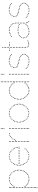

<svg xmlns="http://www.w3.org/2000/svg" viewBox="1957 -2728 983 4938"><g transform="rotate(-90 2449.0 -258.5)"><path d="M240 -486Q230 -486 230 -496Q230 -506 240 -506Q250 -506 250 -496Q250 -486 240 -486ZM280 -500Q270 -500 270 -510Q270 -520 280 -520Q290 -520 290 -510Q290 -500 280 -500ZM320 -504Q310 -504 310 -514Q310 -524 320 -524Q330 -524 330 -514Q330 -504 320 -504ZM360 -499Q350 -499 350 -509Q350 -519 360 -519Q370 -519 370 -509Q370 -499 360 -499ZM400 -486Q390 -486 390 -496Q390 -506 400 -506Q410 -506 410 -496Q410 -486 400 -486ZM205 -466Q195 -466 195 -476Q195 -486 205 -486Q215 -486 215 -476Q215 -466 205 -466ZM438 -464Q428 -464 428 -474Q428 -484 438 -484Q448 -484 448 -474Q448 -464 438 -464ZM175 -442Q165 -442 165 -452Q165 -462 175 -462Q185 -462 185 -452Q185 -442 175 -442ZM471 -435Q461 -435 461 -445Q461 -455 471 -455Q481 -455 481 -445Q481 -435 471 -435ZM517 -368Q507 -368 507 -378Q507 -388 517 -388Q527 -388 527 -378Q527 -368 517 -368ZM531 -332Q521 -332 521 -342Q521 -352 531 -352Q541 -352 541 -342Q541 -332 531 -332ZM544 -256Q534 -256 534 -266Q534 -276 544 -276Q554 -276 554 -266Q554 -256 544 -256ZM542 -216Q532 -216 532 -226Q532 -236 542 -236Q552 -236 552 -226Q552 -216 542 -216ZM535 -180Q525 -180 525 -190Q525 -200 535 -200Q545 -200 545 -190Q545 -180 535 -180ZM522 -142Q512 -142 512 -152Q512 -162 522 -162Q532 -162 532 -152Q532 -142 522 -142ZM504 -107Q494 -107 494 -117Q494 -127 504 -127Q514 -127 514 -117Q514 -107 504 -107ZM149 -69Q139 -69 139 -79Q139 -89 149 -89Q159 -89 159 -79Q159 -69 149 -69ZM482 -76Q472 -76 472 -86Q472 -96 482 -96Q492 -96 492 -86Q492 -76 482 -76ZM207 -23Q197 -23 197 -33Q197 -43 207 -43Q217 -43 217 -33Q217 -23 207 -23ZM240 -10Q230 -10 230 -20Q230 -30 240 -30Q250 -30 250 -20Q250 -10 240 -10ZM391 -10Q381 -10 381 -20Q381 -30 391 -30Q401 -30 401 -20Q401 -10 391 -10ZM425 -27Q415 -27 415 -37Q415 -47 425 -47Q435 -47 435 -37Q435 -27 425 -27ZM96 -241Q86 -241 86 -251Q86 -261 96 -261Q106 -261 106 -251Q106 -241 96 -241ZM96 -201Q86 -201 86 -211Q86 -221 96 -221Q106 -221 106 -211Q106 -201 96 -201ZM96 -161Q86 -161 86 -171Q86 -181 96 -181Q106 -181 106 -171Q106 -161 96 -161ZM96 -121Q86 -121 86 -131Q86 -141 96 -141Q106 -141 106 -131Q106 -121 96 -121ZM96 -81Q86 -81 86 -91Q86 -101 96 -101Q106 -101 106 -91Q106 -81 96 -81ZM96 -45Q86 -45 86 -55Q86 -65 96 -65Q106 -65 106 -55Q106 -45 96 -45ZM96 -8Q86 -8 86 -18Q86 -28 96 -28Q106 -28 106 -18Q106 -8 96 -8ZM96 177Q86 177 86 167Q86 157 96 157Q106 157 106 167Q106 177 96 177ZM96 213Q86 213 86 203Q86 193 96 193Q106 193 106 203Q106 213 96 213ZM96 -500Q86 -500 86 -510Q86 -520 96 -520Q106 -520 106 -510Q106 -500 96 -500ZM96 -397Q86 -397 86 -407Q86 -417 96 -417Q106 -417 106 -407Q106 -397 96 -397ZM96 -360Q86 -360 86 -370Q86 -380 96 -380Q106 -380 106 -370Q106 -360 96 -360ZM96 -320Q86 -320 86 -330Q86 -340 96 -340Q106 -340 106 -330Q106 -320 96 -320ZM96 -280Q86 -280 86 -290Q86 -300 96 -300Q106 -300 106 -290Q106 -280 96 -280ZM96 31Q86 31 86 21Q86 11 96 11Q106 11 106 21Q106 31 96 31ZM96 70Q86 70 86 60Q86 50 96 50Q106 50 106 60Q106 70 96 70ZM96 106Q86 106 86 96Q86 86 96 86Q106 86 106 96Q106 106 96 106ZM96 141Q86 141 86 131Q86 121 96 121Q106 121 106 131Q106 141 96 141ZM96 -432Q86 -432 86 -442Q86 -452 96 -452Q106 -452 106 -442Q106 -432 96 -432ZM499 -402Q489 -402 489 -412Q489 -422 499 -422Q509 -422 509 -412Q509 -402 499 -402ZM540 -295Q530 -295 530 -305Q530 -315 540 -315Q550 -315 550 -305Q550 -295 540 -295ZM149 -411Q139 -411 139 -421Q139 -431 149 -431Q159 -431 159 -421Q159 -411 149 -411ZM124 -380Q114 -380 114 -390Q114 -400 124 -400Q134 -400 134 -390Q134 -380 124 -380ZM125 -98Q115 -98 115 -108Q115 -118 125 -118Q135 -118 135 -108Q135 -98 125 -98ZM312 6Q302 6 302 -4Q302 -14 312 -14Q322 -14 322 -4Q322 6 312 6ZM274 2Q264 2 264 -8Q264 -18 274 -18Q284 -18 284 -8Q284 2 274 2ZM178 -44Q168 -44 168 -54Q168 -64 178 -64Q188 -64 188 -54Q188 -44 178 -44ZM352 2Q342 2 342 -8Q342 -18 352 -18Q362 -18 362 -8Q362 2 352 2ZM456 -49Q446 -49 446 -59Q446 -69 456 -69Q466 -69 466 -59Q466 -49 456 -49ZM96 -466Q86 -466 86 -476Q86 -486 96 -486Q106 -486 106 -476Q106 -466 96 -466Z M902 -504Q892 -504 892 -514Q892 -524 902 -524Q912 -524 912 -514Q912 -504 902 -504ZM948 -497Q938 -497 938 -507Q938 -517 948 -517Q958 -517 958 -507Q958 -497 948 -497ZM988 -484Q978 -484 978 -494Q978 -504 988 -504Q998 -504 998 -494Q998 -484 988 -484ZM1027 -461Q1017 -461 1017 -471Q1017 -481 1027 -481Q1037 -481 1037 -471Q1037 -461 1027 -461ZM1059 -433Q1049 -433 1049 -443Q1049 -453 1059 -453Q1069 -453 1069 -443Q1069 -433 1059 -433ZM1108 -364Q1098 -364 1098 -374Q1098 -384 1108 -384Q1118 -384 1118 -374Q1118 -364 1108 -364ZM1123 -327Q1113 -327 1113 -337Q1113 -347 1123 -347Q1133 -347 1133 -337Q1133 -327 1123 -327ZM1135 -250Q1125 -250 1125 -260Q1125 -270 1135 -270Q1145 -270 1145 -260Q1145 -250 1135 -250ZM1087 -399Q1077 -399 1077 -409Q1077 -419 1087 -419Q1097 -419 1097 -409Q1097 -399 1087 -399ZM1130 -289Q1120 -289 1120 -299Q1120 -309 1130 -309Q1140 -309 1140 -299Q1140 -289 1130 -289ZM855 -497Q845 -497 845 -507Q845 -517 855 -517Q865 -517 865 -507Q865 -497 855 -497ZM815 -484Q805 -484 805 -494Q805 -504 815 -504Q825 -504 825 -494Q825 -484 815 -484ZM776 -461Q766 -461 766 -471Q766 -481 776 -481Q786 -481 786 -471Q786 -461 776 -461ZM744 -433Q734 -433 734 -443Q734 -453 744 -453Q754 -453 754 -443Q754 -433 744 -433ZM695 -364Q685 -364 685 -374Q685 -384 695 -384Q705 -384 705 -374Q705 -364 695 -364ZM680 -327Q670 -327 670 -337Q670 -347 680 -347Q690 -347 690 -337Q690 -327 680 -327ZM668 -250Q658 -250 658 -260Q658 -270 668 -270Q678 -270 678 -260Q678 -250 668 -250ZM716 -399Q706 -399 706 -409Q706 -419 716 -419Q726 -419 726 -409Q726 -399 716 -399ZM672 -290Q662 -290 662 -300Q662 -310 672 -310Q682 -310 682 -300Q682 -290 672 -290ZM902 -15Q912 -15 912 -5Q912 5 902 5Q892 5 892 -5Q892 -15 902 -15ZM949 -20Q959 -20 959 -10Q959 0 949 0Q939 0 939 -10Q939 -20 949 -20ZM993 -34Q1003 -34 1003 -24Q1003 -14 993 -14Q983 -14 983 -24Q983 -34 993 -34ZM1031 -55Q1041 -55 1041 -45Q1041 -35 1031 -35Q1021 -35 1021 -45Q1021 -55 1031 -55ZM1063 -83Q1073 -83 1073 -73Q1073 -63 1063 -63Q1053 -63 1053 -73Q1053 -83 1063 -83ZM1091 -117Q1101 -117 1101 -107Q1101 -97 1091 -97Q1081 -97 1081 -107Q1081 -117 1091 -117ZM854 -22Q864 -22 864 -12Q864 -2 854 -2Q844 -2 844 -12Q844 -22 854 -22ZM815 -37Q825 -37 825 -27Q825 -17 815 -17Q805 -17 805 -27Q805 -37 815 -37ZM776 -60Q786 -60 786 -50Q786 -40 776 -40Q766 -40 766 -50Q766 -60 776 -60ZM744 -88Q754 -88 754 -78Q754 -68 744 -68Q734 -68 734 -78Q734 -88 744 -88ZM695 -157Q705 -157 705 -147Q705 -137 695 -137Q685 -137 685 -147Q685 -157 695 -157ZM680 -194Q690 -194 690 -184Q690 -174 680 -174Q670 -174 670 -184Q670 -194 680 -194ZM716 -122Q726 -122 726 -112Q726 -102 716 -102Q706 -102 706 -112Q706 -122 716 -122ZM672 -231Q682 -231 682 -221Q682 -211 672 -211Q662 -211 662 -221Q662 -231 672 -231ZM1096 -250Q1086 -250 1086 -260Q1086 -270 1096 -270Q1106 -270 1106 -260Q1106 -250 1096 -250ZM1051 -250Q1041 -250 1041 -260Q1041 -270 1051 -270Q1061 -270 1061 -260Q1061 -250 1051 -250ZM1010 -250Q1000 -250 1000 -260Q1000 -270 1010 -270Q1020 -270 1020 -260Q1020 -250 1010 -250ZM970 -250Q960 -250 960 -260Q960 -270 970 -270Q980 -270 980 -260Q980 -250 970 -250ZM928 -250Q918 -250 918 -260Q918 -270 928 -270Q938 -270 938 -260Q938 -250 928 -250ZM885 -250Q875 -250 875 -260Q875 -270 885 -270Q895 -270 895 -260Q895 -250 885 -250ZM839 -250Q829 -250 829 -260Q829 -270 839 -270Q849 -270 849 -260Q849 -250 839 -250ZM794 -250Q784 -250 784 -260Q784 -270 794 -270Q804 -270 804 -260Q804 -250 794 -250ZM750 -250Q740 -250 740 -260Q740 -270 750 -270Q760 -270 760 -260Q760 -250 750 -250ZM709 -250Q699 -250 699 -260Q699 -270 709 -270Q719 -270 719 -260Q719 -250 709 -250Z M1283 -231Q1273 -231 1273 -241Q1273 -251 1283 -251Q1293 -251 1293 -241Q1293 -231 1283 -231ZM1283 -191Q1273 -191 1273 -201Q1273 -211 1283 -211Q1293 -211 1293 -201Q1293 -191 1283 -191ZM1283 -151Q1273 -151 1273 -161Q1273 -171 1283 -171Q1293 -171 1293 -161Q1293 -151 1283 -151ZM1283 -113Q1273 -113 1273 -123Q1273 -133 1283 -133Q1293 -133 1293 -123Q1293 -113 1283 -113ZM1283 -71Q1273 -71 1273 -81Q1273 -91 1283 -91Q1293 -91 1293 -81Q1293 -71 1283 -71ZM1283 -35Q1273 -35 1273 -45Q1273 -55 1283 -55Q1293 -55 1293 -45Q1293 -35 1283 -35ZM1283 0Q1273 0 1273 -10Q1273 -20 1283 -20Q1293 -20 1293 -10Q1293 0 1283 0ZM1283 -500Q1273 -500 1273 -510Q1273 -520 1283 -520Q1293 -520 1293 -510Q1293 -500 1283 -500ZM1283 -387Q1273 -387 1273 -397Q1273 -407 1283 -407Q1293 -407 1293 -397Q1293 -387 1283 -387ZM1283 -350Q1273 -350 1273 -360Q1273 -370 1283 -370Q1293 -370 1293 -360Q1293 -350 1283 -350ZM1283 -312Q1273 -312 1273 -322Q1273 -332 1283 -332Q1293 -332 1293 -322Q1293 -312 1283 -312ZM1283 -272Q1273 -272 1273 -282Q1273 -292 1283 -292Q1293 -292 1293 -282Q1293 -272 1283 -272ZM1283 -423Q1273 -423 1273 -433Q1273 -443 1283 -443Q1293 -443 1293 -433Q1293 -423 1283 -423ZM1283 -463Q1273 -463 1273 -473Q1273 -483 1283 -483Q1293 -483 1293 -473Q1293 -463 1283 -463ZM1483 -497Q1473 -497 1473 -507Q1473 -517 1483 -517Q1493 -517 1493 -507Q1493 -497 1483 -497ZM1442 -489Q1432 -489 1432 -499Q1432 -509 1442 -509Q1452 -509 1452 -499Q1452 -489 1442 -489ZM1405 -470Q1395 -470 1395 -480Q1395 -490 1405 -490Q1415 -490 1415 -480Q1415 -470 1405 -470ZM1374 -443Q1364 -443 1364 -453Q1364 -463 1374 -463Q1384 -463 1384 -453Q1384 -443 1374 -443ZM1345 -409Q1335 -409 1335 -419Q1335 -429 1345 -429Q1355 -429 1355 -419Q1355 -409 1345 -409ZM1327 -373Q1317 -373 1317 -383Q1317 -393 1327 -393Q1337 -393 1337 -383Q1337 -373 1327 -373ZM1311 -336Q1301 -336 1301 -346Q1301 -356 1311 -356Q1321 -356 1321 -346Q1321 -336 1311 -336Z M1616 -231Q1606 -231 1606 -241Q1606 -251 1616 -251Q1626 -251 1626 -241Q1626 -231 1616 -231ZM1616 -191Q1606 -191 1606 -201Q1606 -211 1616 -211Q1626 -211 1626 -201Q1626 -191 1616 -191ZM1616 -151Q1606 -151 1606 -161Q1606 -171 1616 -171Q1626 -171 1626 -161Q1626 -151 1616 -151ZM1616 -113Q1606 -113 1606 -123Q1606 -133 1616 -133Q1626 -133 1626 -123Q1626 -113 1616 -113ZM1616 -71Q1606 -71 1606 -81Q1606 -91 1616 -91Q1626 -91 1626 -81Q1626 -71 1616 -71ZM1616 -35Q1606 -35 1606 -45Q1606 -55 1616 -55Q1626 -55 1626 -45Q1626 -35 1616 -35ZM1616 0Q1606 0 1606 -10Q1606 -20 1616 -20Q1626 -20 1626 -10Q1626 0 1616 0ZM1616 -500Q1606 -500 1606 -510Q1606 -520 1616 -520Q1626 -520 1626 -510Q1626 -500 1616 -500ZM1616 -387Q1606 -387 1606 -397Q1606 -407 1616 -407Q1626 -407 1626 -397Q1626 -387 1616 -387ZM1616 -350Q1606 -350 1606 -360Q1606 -370 1616 -370Q1626 -370 1626 -360Q1626 -350 1616 -350ZM1616 -312Q1606 -312 1606 -322Q1606 -332 1616 -332Q1626 -332 1626 -322Q1626 -312 1616 -312ZM1616 -272Q1606 -272 1606 -282Q1606 -292 1616 -292Q1626 -292 1626 -282Q1626 -272 1616 -272ZM1616 -423Q1606 -423 1606 -433Q1606 -443 1616 -443Q1626 -443 1626 -433Q1626 -423 1616 -423ZM1616 -463Q1606 -463 1606 -473Q1606 -483 1616 -483Q1626 -483 1626 -473Q1626 -463 1616 -463ZM1616 -710Q1606 -710 1606 -720Q1606 -730 1616 -730Q1626 -730 1626 -720Q1626 -710 1616 -710ZM1616 -638Q1606 -638 1606 -648Q1606 -658 1616 -658Q1626 -658 1626 -648Q1626 -638 1616 -638ZM1616 -673Q1606 -673 1606 -683Q1606 -693 1616 -693Q1626 -693 1626 -683Q1626 -673 1616 -673Z M2010 -504Q2000 -504 2000 -514Q2000 -524 2010 -524Q2020 -524 2020 -514Q2020 -504 2010 -504ZM2056 -497Q2046 -497 2046 -507Q2046 -517 2056 -517Q2066 -517 2066 -507Q2066 -497 2056 -497ZM2096 -484Q2086 -484 2086 -494Q2086 -504 2096 -504Q2106 -504 2106 -494Q2106 -484 2096 -484ZM2135 -461Q2125 -461 2125 -471Q2125 -481 2135 -481Q2145 -481 2145 -471Q2145 -461 2135 -461ZM2167 -433Q2157 -433 2157 -443Q2157 -453 2167 -453Q2177 -453 2177 -443Q2177 -433 2167 -433ZM2216 -364Q2206 -364 2206 -374Q2206 -384 2216 -384Q2226 -384 2226 -374Q2226 -364 2216 -364ZM2231 -327Q2221 -327 2221 -337Q2221 -347 2231 -347Q2241 -347 2241 -337Q2241 -327 2231 -327ZM2243 -250Q2233 -250 2233 -260Q2233 -270 2243 -270Q2253 -270 2253 -260Q2253 -250 2243 -250ZM2195 -399Q2185 -399 2185 -409Q2185 -419 2195 -419Q2205 -419 2205 -409Q2205 -399 2195 -399ZM2238 -289Q2228 -289 2228 -299Q2228 -309 2238 -309Q2248 -309 2248 -299Q2248 -289 2238 -289ZM1963 -497Q1953 -497 1953 -507Q1953 -517 1963 -517Q1973 -517 1973 -507Q1973 -497 1963 -497ZM1923 -484Q1913 -484 1913 -494Q1913 -504 1923 -504Q1933 -504 1933 -494Q1933 -484 1923 -484ZM1884 -461Q1874 -461 1874 -471Q1874 -481 1884 -481Q1894 -481 1894 -471Q1894 -461 1884 -461ZM1852 -433Q1842 -433 1842 -443Q1842 -453 1852 -453Q1862 -453 1862 -443Q1862 -433 1852 -433ZM1803 -364Q1793 -364 1793 -374Q1793 -384 1803 -384Q1813 -384 1813 -374Q1813 -364 1803 -364ZM1788 -327Q1778 -327 1778 -337Q1778 -347 1788 -347Q1798 -347 1798 -337Q1798 -327 1788 -327ZM1776 -250Q1766 -250 1766 -260Q1766 -270 1776 -270Q1786 -270 1786 -260Q1786 -250 1776 -250ZM1824 -399Q1814 -399 1814 -409Q1814 -419 1824 -419Q1834 -419 1834 -409Q1834 -399 1824 -399ZM1780 -290Q1770 -290 1770 -300Q1770 -310 1780 -310Q1790 -310 1790 -300Q1790 -290 1780 -290ZM2010 -17Q2020 -17 2020 -7Q2020 3 2010 3Q2000 3 2000 -7Q2000 -17 2010 -17ZM2056 -24Q2066 -24 2066 -14Q2066 -4 2056 -4Q2046 -4 2046 -14Q2046 -24 2056 -24ZM2096 -37Q2106 -37 2106 -27Q2106 -17 2096 -17Q2086 -17 2086 -27Q2086 -37 2096 -37ZM2135 -60Q2145 -60 2145 -50Q2145 -40 2135 -40Q2125 -40 2125 -50Q2125 -60 2135 -60ZM2167 -88Q2177 -88 2177 -78Q2177 -68 2167 -68Q2157 -68 2157 -78Q2157 -88 2167 -88ZM2216 -157Q2226 -157 2226 -147Q2226 -137 2216 -137Q2206 -137 2206 -147Q2206 -157 2216 -157ZM2231 -194Q2241 -194 2241 -184Q2241 -174 2231 -174Q2221 -174 2221 -184Q2221 -194 2231 -194ZM2195 -122Q2205 -122 2205 -112Q2205 -102 2195 -102Q2185 -102 2185 -112Q2185 -122 2195 -122ZM2239 -231Q2249 -231 2249 -221Q2249 -211 2239 -211Q2229 -211 2229 -221Q2229 -231 2239 -231ZM1963 -24Q1973 -24 1973 -14Q1973 -4 1963 -4Q1953 -4 1953 -14Q1953 -24 1963 -24ZM1923 -37Q1933 -37 1933 -27Q1933 -17 1923 -17Q1913 -17 1913 -27Q1913 -37 1923 -37ZM1884 -60Q1894 -60 1894 -50Q1894 -40 1884 -40Q1874 -40 1874 -50Q1874 -60 1884 -60ZM1852 -88Q1862 -88 1862 -78Q1862 -68 1852 -68Q1842 -68 1842 -78Q1842 -88 1852 -88ZM1803 -157Q1813 -157 1813 -147Q1813 -137 1803 -137Q1793 -137 1793 -147Q1793 -157 1803 -157ZM1788 -194Q1798 -194 1798 -184Q1798 -174 1788 -174Q1778 -174 1778 -184Q1778 -194 1788 -194ZM1824 -122Q1834 -122 1834 -112Q1834 -102 1824 -102Q1814 -102 1814 -112Q1814 -122 1824 -122ZM1780 -231Q1790 -231 1790 -221Q1790 -211 1780 -211Q1770 -211 1770 -221Q1770 -231 1780 -231Z M2670 -486Q2660 -486 2660 -496Q2660 -506 2670 -506Q2680 -506 2680 -496Q2680 -486 2670 -486ZM2630 -500Q2620 -500 2620 -510Q2620 -520 2630 -520Q2640 -520 2640 -510Q2640 -500 2630 -500ZM2590 -504Q2580 -504 2580 -514Q2580 -524 2590 -524Q2600 -524 2600 -514Q2600 -504 2590 -504ZM2550 -499Q2540 -499 2540 -509Q2540 -519 2550 -519Q2560 -519 2560 -509Q2560 -499 2550 -499ZM2510 -486Q2500 -486 2500 -496Q2500 -506 2510 -506Q2520 -506 2520 -496Q2520 -486 2510 -486ZM2705 -466Q2695 -466 2695 -476Q2695 -486 2705 -486Q2715 -486 2715 -476Q2715 -466 2705 -466ZM2472 -464Q2462 -464 2462 -474Q2462 -484 2472 -484Q2482 -484 2482 -474Q2482 -464 2472 -464ZM2735 -442Q2725 -442 2725 -452Q2725 -462 2735 -462Q2745 -462 2745 -452Q2745 -442 2735 -442ZM2439 -435Q2429 -435 2429 -445Q2429 -455 2439 -455Q2449 -455 2449 -445Q2449 -435 2439 -435ZM2393 -368Q2383 -368 2383 -378Q2383 -388 2393 -388Q2403 -388 2403 -378Q2403 -368 2393 -368ZM2379 -332Q2369 -332 2369 -342Q2369 -352 2379 -352Q2389 -352 2389 -342Q2389 -332 2379 -332ZM2366 -256Q2356 -256 2356 -266Q2356 -276 2366 -276Q2376 -276 2376 -266Q2376 -256 2366 -256ZM2368 -216Q2358 -216 2358 -226Q2358 -236 2368 -236Q2378 -236 2378 -226Q2378 -216 2368 -216ZM2375 -180Q2365 -180 2365 -190Q2365 -200 2375 -200Q2385 -200 2385 -190Q2385 -180 2375 -180ZM2388 -142Q2378 -142 2378 -152Q2378 -162 2388 -162Q2398 -162 2398 -152Q2398 -142 2388 -142ZM2406 -107Q2396 -107 2396 -117Q2396 -127 2406 -127Q2416 -127 2416 -117Q2416 -107 2406 -107ZM2761 -69Q2751 -69 2751 -79Q2751 -89 2761 -89Q2771 -89 2771 -79Q2771 -69 2761 -69ZM2428 -76Q2418 -76 2418 -86Q2418 -96 2428 -96Q2438 -96 2438 -86Q2438 -76 2428 -76ZM2703 -23Q2693 -23 2693 -33Q2693 -43 2703 -43Q2713 -43 2713 -33Q2713 -23 2703 -23ZM2670 -10Q2660 -10 2660 -20Q2660 -30 2670 -30Q2680 -30 2680 -20Q2680 -10 2670 -10ZM2519 -10Q2509 -10 2509 -20Q2509 -30 2519 -30Q2529 -30 2529 -20Q2529 -10 2519 -10ZM2485 -27Q2475 -27 2475 -37Q2475 -47 2485 -47Q2495 -47 2495 -37Q2495 -27 2485 -27ZM2814 -241Q2804 -241 2804 -251Q2804 -261 2814 -261Q2824 -261 2824 -251Q2824 -241 2814 -241ZM2814 -201Q2804 -201 2804 -211Q2804 -221 2814 -221Q2824 -221 2824 -211Q2824 -201 2814 -201ZM2814 -161Q2804 -161 2804 -171Q2804 -181 2814 -181Q2824 -181 2824 -171Q2824 -161 2814 -161ZM2814 -121Q2804 -121 2804 -131Q2804 -141 2814 -141Q2824 -141 2824 -131Q2824 -121 2814 -121ZM2814 -81Q2804 -81 2804 -91Q2804 -101 2814 -101Q2824 -101 2824 -91Q2824 -81 2814 -81ZM2814 -41Q2804 -41 2804 -51Q2804 -61 2814 -61Q2824 -61 2824 -51Q2824 -41 2814 -41ZM2814 -1Q2804 -1 2804 -11Q2804 -21 2814 -21Q2824 -21 2824 -11Q2824 -1 2814 -1ZM2814 -559Q2804 -559 2804 -569Q2804 -579 2814 -579Q2824 -579 2824 -569Q2824 -559 2814 -559ZM2814 -520Q2804 -520 2804 -530Q2804 -540 2814 -540Q2824 -540 2824 -530Q2824 -520 2814 -520ZM2814 -477Q2804 -477 2804 -487Q2804 -497 2814 -497Q2824 -497 2824 -487Q2824 -477 2814 -477ZM2814 -397Q2804 -397 2804 -407Q2804 -417 2814 -417Q2824 -417 2824 -407Q2824 -397 2814 -397ZM2814 -360Q2804 -360 2804 -370Q2804 -380 2814 -380Q2824 -380 2824 -370Q2824 -360 2814 -360ZM2814 -320Q2804 -320 2804 -330Q2804 -340 2814 -340Q2824 -340 2824 -330Q2824 -320 2814 -320ZM2814 -280Q2804 -280 2804 -290Q2804 -300 2814 -300Q2824 -300 2824 -290Q2824 -280 2814 -280ZM2814 -710Q2804 -710 2804 -720Q2804 -730 2814 -730Q2824 -730 2824 -720Q2824 -710 2814 -710ZM2814 -673Q2804 -673 2804 -683Q2804 -693 2814 -693Q2824 -693 2824 -683Q2824 -673 2814 -673ZM2814 -635Q2804 -635 2804 -645Q2804 -655 2814 -655Q2824 -655 2824 -645Q2824 -635 2814 -635ZM2814 -599Q2804 -599 2804 -609Q2804 -619 2814 -619Q2824 -619 2824 -609Q2824 -599 2814 -599ZM2814 -437Q2804 -437 2804 -447Q2804 -457 2814 -457Q2824 -457 2824 -447Q2824 -437 2814 -437ZM2411 -402Q2401 -402 2401 -412Q2401 -422 2411 -422Q2421 -422 2421 -412Q2421 -402 2411 -402ZM2370 -295Q2360 -295 2360 -305Q2360 -315 2370 -315Q2380 -315 2380 -305Q2380 -295 2370 -295ZM2761 -411Q2751 -411 2751 -421Q2751 -431 2761 -431Q2771 -431 2771 -421Q2771 -411 2761 -411ZM2786 -380Q2776 -380 2776 -390Q2776 -400 2786 -400Q2796 -400 2796 -390Q2796 -380 2786 -380ZM2785 -98Q2775 -98 2775 -108Q2775 -118 2785 -118Q2795 -118 2795 -108Q2795 -98 2785 -98ZM2598 6Q2588 6 2588 -4Q2588 -14 2598 -14Q2608 -14 2608 -4Q2608 6 2598 6ZM2636 2Q2626 2 2626 -8Q2626 -18 2636 -18Q2646 -18 2646 -8Q2646 2 2636 2ZM2732 -44Q2722 -44 2722 -54Q2722 -64 2732 -64Q2742 -64 2742 -54Q2742 -44 2732 -44ZM2558 2Q2548 2 2548 -8Q2548 -18 2558 -18Q2568 -18 2568 -8Q2568 2 2558 2ZM2454 -49Q2444 -49 2444 -59Q2444 -69 2454 -69Q2464 -69 2464 -59Q2464 -49 2454 -49Z M3010 -231Q3000 -231 3000 -241Q3000 -251 3010 -251Q3020 -251 3020 -241Q3020 -231 3010 -231ZM3010 -191Q3000 -191 3000 -201Q3000 -211 3010 -211Q3020 -211 3020 -201Q3020 -191 3010 -191ZM3010 -151Q3000 -151 3000 -161Q3000 -171 3010 -171Q3020 -171 3020 -161Q3020 -151 3010 -151ZM3010 -113Q3000 -113 3000 -123Q3000 -133 3010 -133Q3020 -133 3020 -123Q3020 -113 3010 -113ZM3010 -71Q3000 -71 3000 -81Q3000 -91 3010 -91Q3020 -91 3020 -81Q3020 -71 3010 -71ZM3010 -35Q3000 -35 3000 -45Q3000 -55 3010 -55Q3020 -55 3020 -45Q3020 -35 3010 -35ZM3010 0Q3000 0 3000 -10Q3000 -20 3010 -20Q3020 -20 3020 -10Q3020 0 3010 0ZM3010 -500Q3000 -500 3000 -510Q3000 -520 3010 -520Q3020 -520 3020 -510Q3020 -500 3010 -500ZM3010 -387Q3000 -387 3000 -397Q3000 -407 3010 -407Q3020 -407 3020 -397Q3020 -387 3010 -387ZM3010 -350Q3000 -350 3000 -360Q3000 -370 3010 -370Q3020 -370 3020 -360Q3020 -350 3010 -350ZM3010 -312Q3000 -312 3000 -322Q3000 -332 3010 -332Q3020 -332 3020 -322Q3020 -312 3010 -312ZM3010 -272Q3000 -272 3000 -282Q3000 -292 3010 -292Q3020 -292 3020 -282Q3020 -272 3010 -272ZM3010 -423Q3000 -423 3000 -433Q3000 -443 3010 -443Q3020 -443 3020 -433Q3020 -423 3010 -423ZM3010 -463Q3000 -463 3000 -473Q3000 -483 3010 -483Q3020 -483 3020 -473Q3020 -463 3010 -463ZM3010 -710Q3000 -710 3000 -720Q3000 -730 3010 -730Q3020 -730 3020 -720Q3020 -710 3010 -710ZM3010 -638Q3000 -638 3000 -648Q3000 -658 3010 -658Q3020 -658 3020 -648Q3020 -638 3010 -638ZM3010 -673Q3000 -673 3000 -683Q3000 -693 3010 -693Q3020 -693 3020 -683Q3020 -673 3010 -673Z M3338 -505Q3328 -505 3328 -515Q3328 -525 3338 -525Q3348 -525 3348 -515Q3348 -505 3338 -505ZM3380 -504Q3370 -504 3370 -514Q3370 -524 3380 -524Q3390 -524 3390 -514Q3390 -504 3380 -504ZM3418 -497Q3408 -497 3408 -507Q3408 -517 3418 -517Q3428 -517 3428 -507Q3428 -497 3418 -497ZM3452 -484Q3442 -484 3442 -494Q3442 -504 3452 -504Q3462 -504 3462 -494Q3462 -484 3452 -484ZM3511 -444Q3501 -444 3501 -454Q3501 -464 3511 -464Q3521 -464 3521 -454Q3521 -444 3511 -444ZM3296 -498Q3286 -498 3286 -508Q3286 -518 3296 -518Q3306 -518 3306 -508Q3306 -498 3296 -498ZM3256 -484Q3246 -484 3246 -494Q3246 -504 3256 -504Q3266 -504 3266 -494Q3266 -484 3256 -484ZM3223 -463Q3213 -463 3213 -473Q3213 -483 3223 -483Q3233 -483 3233 -473Q3233 -463 3223 -463ZM3199 -431Q3189 -431 3189 -441Q3189 -451 3199 -451Q3209 -451 3209 -441Q3209 -431 3199 -431ZM3185 -393Q3175 -393 3175 -403Q3175 -413 3185 -413Q3195 -413 3195 -403Q3195 -393 3185 -393ZM3347 -14Q3357 -14 3357 -4Q3357 6 3347 6Q3337 6 3337 -4Q3337 -14 3347 -14ZM3390 -17Q3400 -17 3400 -7Q3400 3 3390 3Q3380 3 3380 -7Q3380 -17 3390 -17ZM3429 -28Q3439 -28 3439 -18Q3439 -8 3429 -8Q3419 -8 3419 -18Q3419 -28 3429 -28ZM3463 -43Q3473 -43 3473 -33Q3473 -23 3463 -23Q3453 -23 3453 -33Q3453 -43 3463 -43ZM3494 -69Q3504 -69 3504 -59Q3504 -49 3494 -49Q3484 -49 3484 -59Q3484 -69 3494 -69ZM3525 -142Q3535 -142 3535 -132Q3535 -122 3525 -122Q3515 -122 3515 -132Q3515 -142 3525 -142ZM3520 -184Q3530 -184 3530 -174Q3530 -164 3520 -164Q3510 -164 3510 -174Q3510 -184 3520 -184ZM3517 -102Q3527 -102 3527 -92Q3527 -82 3517 -82Q3507 -82 3507 -92Q3507 -102 3517 -102ZM3498 -217Q3508 -217 3508 -207Q3508 -197 3498 -197Q3488 -197 3488 -207Q3488 -217 3498 -217ZM3302 -17Q3312 -17 3312 -7Q3312 3 3302 3Q3292 3 3292 -7Q3292 -17 3302 -17ZM3260 -27Q3270 -27 3270 -17Q3270 -7 3260 -7Q3250 -7 3250 -17Q3250 -27 3260 -27ZM3223 -42Q3233 -42 3233 -32Q3233 -22 3223 -22Q3213 -22 3213 -32Q3213 -42 3223 -42ZM3189 -63Q3199 -63 3199 -53Q3199 -43 3189 -43Q3179 -43 3179 -53Q3179 -63 3189 -63ZM3160 -88Q3170 -88 3170 -78Q3170 -68 3160 -68Q3150 -68 3150 -78Q3150 -88 3160 -88ZM3465 -239Q3475 -239 3475 -229Q3475 -219 3465 -219Q3455 -219 3455 -229Q3455 -239 3465 -239ZM3430 -253Q3440 -253 3440 -243Q3440 -233 3430 -233Q3420 -233 3420 -243Q3420 -253 3430 -253ZM3394 -264Q3404 -264 3404 -254Q3404 -244 3394 -244Q3384 -244 3384 -254Q3384 -264 3394 -264ZM3357 -273Q3367 -273 3367 -263Q3367 -253 3357 -253Q3347 -253 3347 -263Q3347 -273 3357 -273ZM3320 -282Q3330 -282 3330 -272Q3330 -262 3320 -262Q3310 -262 3310 -272Q3310 -282 3320 -282ZM3284 -291Q3294 -291 3294 -281Q3294 -271 3284 -271Q3274 -271 3274 -281Q3274 -291 3284 -291ZM3250 -302Q3260 -302 3260 -292Q3260 -282 3250 -282Q3240 -282 3240 -292Q3240 -302 3250 -302ZM3218 -317Q3228 -317 3228 -307Q3228 -297 3218 -297Q3208 -297 3208 -307Q3208 -317 3218 -317ZM3184 -375Q3194 -375 3194 -365Q3194 -355 3184 -355Q3174 -355 3174 -365Q3174 -375 3184 -375ZM3194 -342Q3204 -342 3204 -332Q3204 -322 3194 -322Q3184 -322 3184 -332Q3184 -342 3194 -342ZM3485 -468Q3475 -468 3475 -478Q3475 -488 3485 -488Q3495 -488 3495 -478Q3495 -468 3485 -468Z M3835 -10Q3825 -10 3825 -20Q3825 -30 3835 -30Q3845 -30 3845 -20Q3845 -10 3835 -10ZM3702 -241Q3692 -241 3692 -251Q3692 -261 3702 -261Q3712 -261 3712 -251Q3712 -241 3702 -241ZM3702 -201Q3692 -201 3692 -211Q3692 -221 3702 -221Q3712 -221 3712 -211Q3712 -201 3702 -201ZM3702 -161Q3692 -161 3692 -171Q3692 -181 3702 -181Q3712 -181 3712 -171Q3712 -161 3702 -161ZM3702 -121Q3692 -121 3692 -131Q3692 -141 3702 -141Q3712 -141 3712 -131Q3712 -121 3702 -121ZM3702 -81Q3692 -81 3692 -91Q3692 -101 3702 -101Q3712 -101 3712 -91Q3712 -81 3702 -81ZM3708 -43Q3698 -43 3698 -53Q3698 -63 3708 -63Q3718 -63 3718 -53Q3718 -43 3708 -43ZM3730 -14Q3720 -14 3720 -24Q3720 -34 3730 -34Q3740 -34 3740 -24Q3740 -14 3730 -14ZM3702 -557Q3692 -557 3692 -567Q3692 -577 3702 -577Q3712 -577 3712 -567Q3712 -557 3702 -557ZM3702 -515Q3692 -515 3692 -525Q3692 -535 3702 -535Q3712 -535 3712 -525Q3712 -515 3702 -515ZM3702 -477Q3692 -477 3692 -487Q3692 -497 3702 -497Q3712 -497 3712 -487Q3712 -477 3702 -477ZM3702 -397Q3692 -397 3692 -407Q3692 -417 3702 -417Q3712 -417 3712 -407Q3712 -397 3702 -397ZM3702 -360Q3692 -360 3692 -370Q3692 -380 3702 -380Q3712 -380 3712 -370Q3712 -360 3702 -360ZM3702 -320Q3692 -320 3692 -330Q3692 -340 3702 -340Q3712 -340 3712 -330Q3712 -320 3702 -320ZM3702 -280Q3692 -280 3692 -290Q3692 -300 3702 -300Q3712 -300 3712 -290Q3712 -280 3702 -280ZM3702 -673Q3692 -673 3692 -683Q3692 -693 3702 -693Q3712 -693 3712 -683Q3712 -673 3702 -673ZM3702 -635Q3692 -635 3692 -645Q3692 -655 3702 -655Q3712 -655 3712 -645Q3712 -635 3702 -635ZM3702 -597Q3692 -597 3692 -607Q3692 -617 3702 -617Q3712 -617 3712 -607Q3712 -597 3702 -597ZM3702 -437Q3692 -437 3692 -447Q3692 -457 3702 -457Q3712 -457 3712 -447Q3712 -437 3702 -437ZM3764 -1Q3754 -1 3754 -11Q3754 -21 3764 -21Q3774 -21 3774 -11Q3774 -1 3764 -1ZM3800 -1Q3790 -1 3790 -11Q3790 -21 3800 -21Q3810 -21 3810 -11Q3810 -1 3800 -1ZM3867 -24Q3857 -24 3857 -34Q3857 -44 3867 -44Q3877 -44 3877 -34Q3877 -24 3867 -24ZM3659 -497Q3649 -497 3649 -507Q3649 -517 3659 -517Q3669 -517 3669 -507Q3669 -497 3659 -497ZM3622 -497Q3612 -497 3612 -507Q3612 -517 3622 -517Q3632 -517 3632 -507Q3632 -497 3622 -497ZM3740 -497Q3730 -497 3730 -507Q3730 -517 3740 -517Q3750 -517 3750 -507Q3750 -497 3740 -497ZM3778 -497Q3768 -497 3768 -507Q3768 -517 3778 -517Q3788 -517 3788 -507Q3788 -497 3778 -497ZM3818 -497Q3808 -497 3808 -507Q3808 -517 3818 -517Q3828 -517 3828 -507Q3828 -497 3818 -497Z M4090 -496Q4080 -496 4080 -506Q4080 -516 4090 -516Q4100 -516 4100 -506Q4100 -496 4090 -496ZM4130 -503Q4120 -503 4120 -513Q4120 -523 4130 -523Q4140 -523 4140 -513Q4140 -503 4130 -503ZM4171 -503Q4161 -503 4161 -513Q4161 -523 4171 -523Q4181 -523 4181 -513Q4181 -503 4171 -503ZM4210 -495Q4200 -495 4200 -505Q4200 -515 4210 -515Q4220 -515 4220 -505Q4220 -495 4210 -495ZM4017 -466Q4007 -466 4007 -476Q4007 -486 4017 -486Q4027 -486 4027 -476Q4027 -466 4017 -466ZM4246 -478Q4236 -478 4236 -488Q4236 -498 4246 -498Q4256 -498 4256 -488Q4256 -478 4246 -478ZM4278 -453Q4268 -453 4268 -463Q4268 -473 4278 -473Q4288 -473 4288 -463Q4288 -453 4278 -453ZM4302 -420Q4292 -420 4292 -430Q4292 -440 4302 -440Q4312 -440 4312 -430Q4312 -420 4302 -420ZM4318 -383Q4308 -383 4308 -393Q4308 -403 4318 -403Q4328 -403 4328 -393Q4328 -383 4318 -383ZM4325 -343Q4315 -343 4315 -353Q4315 -363 4325 -363Q4335 -363 4335 -353Q4335 -343 4325 -343ZM4327 -303Q4317 -303 4317 -313Q4317 -323 4327 -323Q4337 -323 4337 -313Q4337 -303 4327 -303ZM4046 -263Q4036 -263 4036 -273Q4036 -283 4046 -283Q4056 -283 4056 -273Q4056 -263 4046 -263ZM4086 -274Q4076 -274 4076 -284Q4076 -294 4086 -294Q4096 -294 4096 -284Q4096 -274 4086 -274ZM4251 -260Q4241 -260 4241 -270Q4241 -280 4251 -280Q4261 -280 4261 -270Q4261 -260 4251 -260ZM4290 -245Q4280 -245 4280 -255Q4280 -265 4290 -265Q4300 -265 4300 -255Q4300 -245 4290 -245ZM4326 -261Q4316 -261 4316 -271Q4316 -281 4326 -281Q4336 -281 4336 -271Q4336 -261 4326 -261ZM3975 -220Q3965 -220 3965 -230Q3965 -240 3975 -240Q3985 -240 3985 -230Q3985 -220 3975 -220ZM4326 -220Q4316 -220 4316 -230Q4316 -240 4326 -240Q4336 -240 4336 -230Q4336 -220 4326 -220ZM3950 -180Q3940 -180 3940 -190Q3940 -200 3950 -200Q3960 -200 3960 -190Q3960 -180 3950 -180ZM4326 -180Q4316 -180 4316 -190Q4316 -200 4326 -200Q4336 -200 4336 -190Q4336 -180 4326 -180ZM4326 -140Q4316 -140 4316 -150Q4316 -160 4326 -160Q4336 -160 4336 -150Q4336 -140 4326 -140ZM3950 -100Q3940 -100 3940 -110Q3940 -120 3950 -120Q3960 -120 3960 -110Q3960 -100 3950 -100ZM4323 -100Q4313 -100 4313 -110Q4313 -120 4323 -120Q4333 -120 4333 -110Q4333 -100 4323 -100ZM3967 -62Q3957 -62 3957 -72Q3957 -82 3967 -82Q3977 -82 3977 -72Q3977 -62 3967 -62ZM4291 -73Q4281 -73 4281 -83Q4281 -93 4291 -93Q4301 -93 4301 -83Q4301 -73 4291 -73ZM4331 -60Q4321 -60 4321 -70Q4321 -80 4331 -80Q4341 -80 4341 -70Q4341 -60 4331 -60ZM3994 -32Q3984 -32 3984 -42Q3984 -52 3994 -52Q4004 -52 4004 -42Q4004 -32 3994 -32ZM4226 -24Q4216 -24 4216 -34Q4216 -44 4226 -44Q4236 -44 4236 -34Q4236 -24 4226 -24ZM4259 -44Q4249 -44 4249 -54Q4249 -64 4259 -64Q4269 -64 4269 -54Q4269 -44 4259 -44ZM4344 -25Q4334 -25 4334 -35Q4334 -45 4344 -45Q4354 -45 4354 -35Q4354 -25 4344 -25ZM4053 -483Q4043 -483 4043 -493Q4043 -503 4053 -503Q4063 -503 4063 -493Q4063 -483 4053 -483ZM3983 -445Q3973 -445 3973 -455Q3973 -465 3983 -465Q3993 -465 3993 -455Q3993 -445 3983 -445ZM4369 0Q4359 0 4359 -10Q4359 -20 4369 -20Q4379 -20 4379 -10Q4379 0 4369 0ZM3942 -140Q3932 -140 3932 -150Q3932 -160 3942 -160Q3952 -160 3952 -150Q3952 -140 3942 -140ZM4209 -272Q4199 -272 4199 -282Q4199 -292 4209 -292Q4219 -292 4219 -282Q4219 -272 4209 -272ZM4170 -276Q4160 -276 4160 -286Q4160 -296 4170 -296Q4180 -296 4180 -286Q4180 -276 4170 -276ZM4127 -277Q4117 -277 4117 -287Q4117 -297 4127 -297Q4137 -297 4137 -287Q4137 -277 4127 -277ZM4008 -245Q3998 -245 3998 -255Q3998 -265 4008 -265Q4018 -265 4018 -255Q4018 -245 4008 -245ZM4028 -9Q4018 -9 4018 -19Q4018 -29 4028 -29Q4038 -29 4038 -19Q4038 -9 4028 -9ZM4065 3Q4055 3 4055 -7Q4055 -17 4065 -17Q4075 -17 4075 -7Q4075 3 4065 3ZM4105 6Q4095 6 4095 -4Q4095 -14 4105 -14Q4115 -14 4115 -4Q4115 6 4105 6ZM4150 2Q4140 2 4140 -8Q4140 -18 4150 -18Q4160 -18 4160 -8Q4160 2 4150 2ZM4190 -8Q4180 -8 4180 -18Q4180 -28 4190 -28Q4200 -28 4200 -18Q4200 -8 4190 -8Z M4652 -505Q4642 -505 4642 -515Q4642 -525 4652 -525Q4662 -525 4662 -515Q4662 -505 4652 -505ZM4694 -504Q4684 -504 4684 -514Q4684 -524 4694 -524Q4704 -524 4704 -514Q4704 -504 4694 -504ZM4732 -497Q4722 -497 4722 -507Q4722 -517 4732 -517Q4742 -517 4742 -507Q4742 -497 4732 -497ZM4766 -484Q4756 -484 4756 -494Q4756 -504 4766 -504Q4776 -504 4776 -494Q4776 -484 4766 -484ZM4825 -444Q4815 -444 4815 -454Q4815 -464 4825 -464Q4835 -464 4835 -454Q4835 -444 4825 -444ZM4610 -498Q4600 -498 4600 -508Q4600 -518 4610 -518Q4620 -518 4620 -508Q4620 -498 4610 -498ZM4570 -484Q4560 -484 4560 -494Q4560 -504 4570 -504Q4580 -504 4580 -494Q4580 -484 4570 -484ZM4537 -463Q4527 -463 4527 -473Q4527 -483 4537 -483Q4547 -483 4547 -473Q4547 -463 4537 -463ZM4513 -431Q4503 -431 4503 -441Q4503 -451 4513 -451Q4523 -451 4523 -441Q4523 -431 4513 -431ZM4499 -393Q4489 -393 4489 -403Q4489 -413 4499 -413Q4509 -413 4509 -403Q4509 -393 4499 -393ZM4661 -14Q4671 -14 4671 -4Q4671 6 4661 6Q4651 6 4651 -4Q4651 -14 4661 -14ZM4704 -17Q4714 -17 4714 -7Q4714 3 4704 3Q4694 3 4694 -7Q4694 -17 4704 -17ZM4743 -28Q4753 -28 4753 -18Q4753 -8 4743 -8Q4733 -8 4733 -18Q4733 -28 4743 -28ZM4777 -43Q4787 -43 4787 -33Q4787 -23 4777 -23Q4767 -23 4767 -33Q4767 -43 4777 -43ZM4808 -69Q4818 -69 4818 -59Q4818 -49 4808 -49Q4798 -49 4798 -59Q4798 -69 4808 -69ZM4839 -142Q4849 -142 4849 -132Q4849 -122 4839 -122Q4829 -122 4829 -132Q4829 -142 4839 -142ZM4834 -184Q4844 -184 4844 -174Q4844 -164 4834 -164Q4824 -164 4824 -174Q4824 -184 4834 -184ZM4831 -102Q4841 -102 4841 -92Q4841 -82 4831 -82Q4821 -82 4821 -92Q4821 -102 4831 -102ZM4812 -217Q4822 -217 4822 -207Q4822 -197 4812 -197Q4802 -197 4802 -207Q4802 -217 4812 -217ZM4616 -17Q4626 -17 4626 -7Q4626 3 4616 3Q4606 3 4606 -7Q4606 -17 4616 -17ZM4574 -27Q4584 -27 4584 -17Q4584 -7 4574 -7Q4564 -7 4564 -17Q4564 -27 4574 -27ZM4537 -42Q4547 -42 4547 -32Q4547 -22 4537 -22Q4527 -22 4527 -32Q4527 -42 4537 -42ZM4503 -63Q4513 -63 4513 -53Q4513 -43 4503 -43Q4493 -43 4493 -53Q4493 -63 4503 -63ZM4474 -88Q4484 -88 4484 -78Q4484 -68 4474 -68Q4464 -68 4464 -78Q4464 -88 4474 -88ZM4779 -239Q4789 -239 4789 -229Q4789 -219 4779 -219Q4769 -219 4769 -229Q4769 -239 4779 -239ZM4744 -253Q4754 -253 4754 -243Q4754 -233 4744 -233Q4734 -233 4734 -243Q4734 -253 4744 -253ZM4708 -264Q4718 -264 4718 -254Q4718 -244 4708 -244Q4698 -244 4698 -254Q4698 -264 4708 -264ZM4671 -273Q4681 -273 4681 -263Q4681 -253 4671 -253Q4661 -253 4661 -263Q4661 -273 4671 -273ZM4634 -282Q4644 -282 4644 -272Q4644 -262 4634 -262Q4624 -262 4624 -272Q4624 -282 4634 -282ZM4598 -291Q4608 -291 4608 -281Q4608 -271 4598 -271Q4588 -271 4588 -281Q4588 -291 4598 -291ZM4564 -302Q4574 -302 4574 -292Q4574 -282 4564 -282Q4554 -282 4554 -292Q4554 -302 4564 -302ZM4532 -317Q4542 -317 4542 -307Q4542 -297 4532 -297Q4522 -297 4522 -307Q4522 -317 4532 -317ZM4498 -375Q4508 -375 4508 -365Q4508 -355 4498 -355Q4488 -355 4488 -365Q4488 -375 4498 -375ZM4508 -342Q4518 -342 4518 -332Q4518 -322 4508 -322Q4498 -322 4498 -332Q4498 -342 4508 -342ZM4799 -468Q4789 -468 4789 -478Q4789 -488 4799 -488Q4809 -488 4809 -478Q4809 -468 4799 -468Z"/></g></svg>

Font: Raleway Dots 
Style: Regular
Weight: 400
Version: Version 1.000